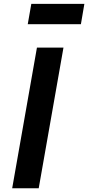

<svg xmlns="http://www.w3.org/2000/svg" viewBox="-20 -1004 470 1024"><path d="M430 -983.5 411.5 -875H128L147 -983.5ZM318.5 -750 186.5 0H45L177 -750Z"/></svg>

Font: Russisch Sans ExtraBold
Style: Italic
Weight: 800
Width: 4
Italic angle: -10°
Designer: Michael Sharanda (font) & Cristiano Sobral (main changes)
Foundry: Michael Sharanda
Version: Version 2.00;September 8, 2020;FontCreator 13.0.0.2681 64-bi